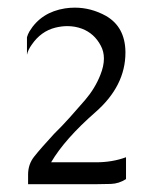

<svg xmlns="http://www.w3.org/2000/svg" viewBox="-20 -697 399 497"><path d="M52.7 -220.2V-245.1Q52.7 -272 68.8 -292Q85 -312.5 120.1 -350.6Q140.6 -370.6 160.9 -393.3Q181.2 -416 200.2 -438Q226.1 -468.3 239.7 -502.9Q249 -525.9 249 -545.4Q249 -564 240.7 -579.1Q224.1 -610.4 192.4 -622.6Q174.3 -629.4 154.3 -629.4Q139.6 -629.4 123.5 -625.5Q85.9 -616.2 62 -581.1Q52.2 -567.4 49.8 -555.2V-600.6Q51.8 -607.9 56.2 -615.7Q86.4 -665.5 148.4 -675.3Q161.1 -677.2 173.8 -677.2Q215.8 -677.2 254.4 -655.8Q303.7 -627.4 304.7 -563V-561Q304.7 -474.6 227.1 -406.7Q147.9 -337.4 112.3 -276.9H228.5Q271 -276.9 306.2 -290V-233.4Q288.1 -221.7 267.3 -220.9Q246.6 -220.2 228.5 -220.2Z"/></svg>

Font: Caudex
Style: Regular
Weight: 400
Version: Version 1.01